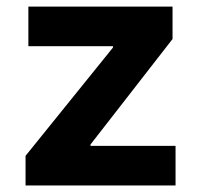

<svg xmlns="http://www.w3.org/2000/svg" viewBox="-20 -566 612 586"><path d="M58 0V-90.4L324.8 -420.9V-425H66.6V-545.9H506.6V-446.9L256.2 -125V-120.9H515.8V0Z"/></svg>

Font: GitLab Sans
Style: Regular
Weight: 400
Designer: Rasmus Andersson
Foundry: Modifications by GitLab B.V., manufactured by rsms
Version: Version 4.000;git-c8fb6b7